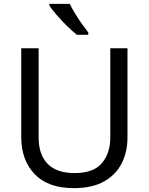

<svg xmlns="http://www.w3.org/2000/svg" viewBox="-20 -964 771 994"><path d="M640 -252Q640 -178 610 -118.5Q580 -59 518.5 -24.5Q457 10 362 10Q229 10 159.5 -62.5Q90 -135 90 -254V-714H180V-251Q180 -164 226.5 -116Q273 -68 367 -68Q464 -68 507.5 -119.5Q551 -171 551 -252V-714H640ZM341 -944Q352 -922 368.5 -894.5Q385 -867 403.5 -841Q422 -815 437 -796V-784H378Q355 -802 326 -830.5Q297 -859 272.5 -887.5Q248 -916 236 -934V-944Z"/></svg>

Font: Noto Sans Zanabazar Square
Style: Regular
Weight: 400
Version: Version 2.005; ttfautohint (v1.8.4.7-5d5b)